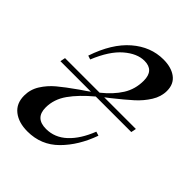

<svg xmlns="http://www.w3.org/2000/svg" viewBox="-170 -611 707 707"><g transform="rotate(45 184.0 -257.0)"><path d="M82 -96Q82 -41 139 -41Q184 -41 219 -73.5Q254 -106 277 -165L293 -160Q266 -84 217 -35Q168 14 97 14Q51 14 23 -8Q-5 -30 -5 -71Q-5 -103 12 -130Q29 -157 54 -178Q79 -199 123 -230Q147 -246 159 -255H0L4 -275H184Q224 -307 246 -342Q268 -377 268 -421Q268 -475 218 -475Q180 -475 141 -441.5Q102 -408 73 -337L58 -342Q89 -434 143.5 -481Q198 -528 264 -528Q305 -528 330 -509.5Q355 -491 355 -455Q355 -425 337.5 -397Q320 -369 294.5 -346Q269 -323 225 -288L208 -275H373L369 -255H184Q136 -215 109 -177Q82 -139 82 -96Z"/></g></svg>

Font: Playfair Display
Style: Italic
Weight: 400
Italic angle: -14°
Designer: Claus Eggers Sørensen
Foundry: Claus Eggers Sørensen
Version: Version 1.200; ttfautohint (v1.6)